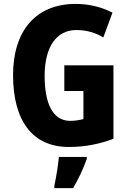

<svg xmlns="http://www.w3.org/2000/svg" viewBox="-20 -744 663 985"><path d="M310 -409V-277H408V-133C387 -128 367 -124 340 -124C250 -124 209 -214 209 -355C209 -504 270 -590 372 -590C423 -590 471 -576 510 -552L557 -679C506 -706 439 -724 369 -724C162 -724 47 -584 47 -359C47 -124 147 10 333 10C417 10 490 -5 562 -32V-409ZM425 72V61H282C279 102 267 171 259 208V221H355C384 172 407 122 425 72Z"/></svg>

Font: Noto Sans Gurmukhi UI Condensed ExtraBold
Style: Regular
Weight: 800
Width: 3
Designer: Jelle Bosma - Monotype Design Team
Foundry: Monotype Imaging Inc.
Version: Version 2.004